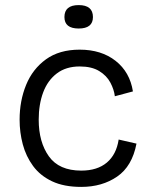

<svg xmlns="http://www.w3.org/2000/svg" viewBox="-20 -722 585 754"><path d="M299 12Q231 12 184.5 -10Q138 -32 110 -70Q82 -108 69.5 -155Q57 -202 57 -252Q57 -326 82.5 -388.5Q108 -451 160.5 -489Q213 -527 293 -527Q378 -527 434 -483Q490 -439 502 -363L431 -344Q428 -370 413.5 -397.5Q399 -425 369.5 -443Q340 -461 293 -461Q239 -461 203 -433.5Q167 -406 149.5 -359Q132 -312 132 -252Q132 -164 172 -108Q212 -52 299 -52Q362 -52 399.5 -83.5Q437 -115 446 -174L516 -158Q499 -69 440 -28.5Q381 12 299 12ZM289 -610Q233 -610 233 -655Q233 -702 289 -702Q345 -702 345 -655Q345 -610 289 -610Z"/></svg>

Font: Bricolage Grotesque 10pt Light
Style: Regular
Weight: 300
Designer: Mathieu Triay
Foundry: Atelier Triay
Version: Version 1.000; ttfautohint (v1.8.4.7-5d5b);gftools[0.9.32]